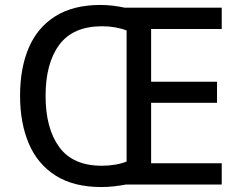

<svg xmlns="http://www.w3.org/2000/svg" viewBox="-20 -745 975 775"><path d="M385 -725Q411 -725 436 -722Q461 -719 483 -714H875V-628H590V-415H856V-330H590V-86H875V0H488Q466 4 440.5 7Q415 10 389 10Q278 10 205 -36Q132 -82 96.5 -165Q61 -248 61 -359Q61 -470 96 -552Q131 -634 203.5 -679.5Q276 -725 385 -725ZM392 -639Q275 -639 219.5 -564.5Q164 -490 164 -358Q164 -227 219 -151.5Q274 -76 391 -76Q419 -76 445.5 -80.5Q472 -85 491 -93V-622Q471 -630 445.5 -634.5Q420 -639 392 -639Z"/></svg>

Font: Noto Sans Sundanese Medium
Style: Regular
Weight: 500
Version: Version 2.003